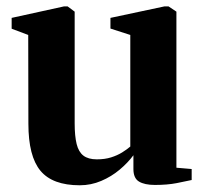

<svg xmlns="http://www.w3.org/2000/svg" viewBox="-20 -554 626 585"><path d="M452 9.5Q420.5 9.5 403.5 -0.8Q386.5 -11 386.5 -39V-81Q369.5 -58 344.5 -37Q319.5 -16 288.5 -2.8Q257.5 10.5 223 10.5Q140 10.5 103.2 -33.8Q66.5 -78 66.5 -177L66 -447.5L15.5 -466.5V-499.5L175 -534.5H186L207.5 -518.5V-178Q207.5 -139.5 213.5 -115.2Q219.5 -91 234.2 -79.8Q249 -68.5 275 -68.5Q299.5 -68.5 318.5 -74.5Q337.5 -80.5 352 -89.5Q366.5 -98.5 377 -107.5V-447.5L316.5 -467V-499.5L481 -534.5H493.5L517.5 -518.5V-43L564 -39V-5.5Q546.5 -1.5 518 4Q489.5 9.5 452 9.5Z"/></svg>

Font: Merriweather 96pt
Style: Bold
Weight: 700
Version: Version 2.100